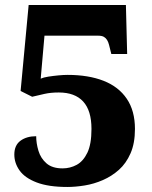

<svg xmlns="http://www.w3.org/2000/svg" viewBox="-20 -734 604 764"><path d="M248 10Q173 10 126 -8Q79 -26 58 -55.5Q37 -85 37 -119Q37 -156 61.5 -174Q86 -192 124 -192Q124 -164 133 -134Q142 -104 165 -84Q188 -64 229 -64Q259 -64 285 -78Q311 -92 327.5 -126Q344 -160 344 -221Q344 -294 311 -330Q278 -366 214 -366Q182 -366 157.5 -360.5Q133 -355 108 -349L62 -372L94 -714H481L486 -519H423L414 -555Q411 -567 406 -575Q401 -583 393 -587.5Q385 -592 371 -592H157L142 -421Q153 -426 172 -429Q191 -432 212 -434Q233 -436 249 -436Q332 -436 392 -412.5Q452 -389 484.5 -341Q517 -293 517 -221Q517 -164 499.5 -124Q482 -84 453.5 -58.5Q425 -33 389.5 -17.5Q354 -2 317 4Q280 10 248 10Z"/></svg>

Font: Noto Serif Armenian ExtraBold
Style: Regular
Weight: 800
Version: Version 2.007